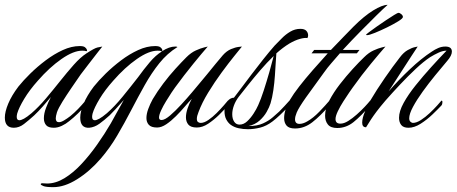

<svg xmlns="http://www.w3.org/2000/svg" viewBox="-39 -526 1884 792"><path d="M18 1Q-19 1 -19 -41Q-19 -65 -5 -98.5Q9 -132 37 -169Q57 -194 86 -222.5Q115 -251 149.5 -277Q184 -303 220 -319.5Q256 -336 290 -336Q305 -336 311 -331.5Q317 -327 319 -322Q321 -318 319.5 -316Q318 -314 316 -315Q312 -317 300 -317Q264 -317 214.5 -282.5Q165 -248 117 -193Q83 -155 61 -118.5Q39 -82 32 -58Q30 -50 30 -44Q30 -30 41 -30Q48 -30 60 -36.5Q72 -43 91 -59Q121 -85 150.5 -120Q180 -155 209 -191.5Q238 -228 265.5 -259Q293 -290 318 -306Q350 -327 362.5 -330Q375 -333 383 -334Q378 -328 361 -306Q344 -284 325 -259.5Q306 -235 294 -219Q276 -193 255.5 -163Q235 -133 218.5 -106.5Q202 -80 196 -63Q191 -46 191 -38Q191 -22 204 -22Q213 -22 225.5 -29.5Q238 -37 251 -47Q268 -61 283 -76.5Q298 -92 314 -111Q318 -111 318 -105Q318 -96 314 -91Q301 -76 282.5 -58Q264 -40 246 -26Q233 -15 216 -7Q199 1 183 1Q160 1 151 -10Q142 -21 142 -38Q142 -58 151 -81.5Q160 -105 171 -126Q158 -110 138 -87.5Q118 -65 102 -50Q80 -30 60 -14.5Q40 1 18 1Z M181 246Q151 246 140 241.5Q129 237 129 234Q129 230 136 230Q141 230 146 230.5Q151 231 155 231Q191 231 227 209Q263 187 297 150.5Q331 114 362 70Q393 26 418 -17Q427 -33 441 -58.5Q455 -84 472 -114Q453 -92 437 -75Q421 -58 413 -50Q391 -30 371 -15.5Q351 -1 329 1Q292 3 292 -41Q292 -65 306 -98.5Q320 -132 348 -169Q368 -194 397 -222.5Q426 -251 460.5 -277Q495 -303 531 -319.5Q567 -336 601 -336Q616 -336 622 -331.5Q628 -327 630 -322Q631 -318 630 -315Q659 -334 684 -334Q691 -334 693 -332Q651 -306 618.5 -265.5Q586 -225 558 -175Q530 -125 502.5 -72Q475 -19 444.5 33Q414 85 376 129Q331 181 279 213.5Q227 246 181 246ZM352 -30Q359 -30 371 -36.5Q383 -43 402 -59Q434 -87 467 -127.5Q500 -168 531 -208Q554 -240 578.5 -269Q603 -298 629 -314Q627 -314 627 -315Q623 -317 611 -317Q575 -317 525.5 -282.5Q476 -248 428 -193Q394 -155 372 -118.5Q350 -82 343 -58Q341 -50 341 -44Q341 -30 352 -30Z M609 0Q585 0 575 -11Q565 -22 565 -39Q565 -56 572.5 -76.5Q580 -97 591 -117Q610 -149 634.5 -181.5Q659 -214 684.5 -242Q710 -270 730 -290Q749 -309 769 -318Q789 -327 803.5 -330.5Q818 -334 818 -334Q796 -309 758.5 -263Q721 -217 683 -165Q679 -160 668.5 -144Q658 -128 646 -108.5Q634 -89 625.5 -70.5Q617 -52 617 -41Q617 -30 629 -31Q642 -32 663 -50Q684 -68 708 -94Q732 -120 753.5 -145.5Q775 -171 789 -188Q800 -201 816 -220.5Q832 -240 849 -261Q866 -282 880 -298Q896 -316 914 -323.5Q932 -331 945.5 -332.5Q959 -334 959 -334Q951 -324 927.5 -295Q904 -266 875 -226.5Q846 -187 820 -144.5Q794 -102 780 -64Q773 -47 773 -36Q773 -26 778 -22.5Q783 -19 789 -19Q803 -19 820.5 -31Q838 -43 854.5 -59.5Q871 -76 884 -91Q897 -106 901 -111Q905 -111 905 -105Q905 -96 901 -91Q886 -73 864.5 -52Q843 -31 819.5 -15.5Q796 0 773 0Q748 0 738 -12Q728 -24 728 -42Q728 -59 735 -79.5Q742 -100 752 -118Q740 -106 723.5 -86.5Q707 -67 687 -47Q667 -27 647 -13.5Q627 0 609 0Z M984 7Q964 7 945.5 3Q927 -1 913 -11Q902 -19 894.5 -33Q887 -47 887 -69Q887 -95 899.5 -109Q912 -123 926 -123Q937 -137 956 -162.5Q975 -188 998.5 -219Q1022 -250 1047 -281.5Q1072 -313 1094 -338Q1108 -352 1123.5 -368Q1139 -384 1158.5 -395.5Q1178 -407 1200 -407Q1217 -407 1224.5 -399Q1232 -391 1232 -380Q1232 -374 1229 -369Q1218 -371 1198 -365.5Q1178 -360 1154 -346Q1128 -330 1101 -306Q1100 -294 1098.5 -269.5Q1097 -245 1095 -214.5Q1093 -184 1088.5 -153.5Q1084 -123 1077 -100Q1072 -84 1061 -64.5Q1050 -45 1031.5 -28.5Q1013 -12 986 -6Q1022 -6 1046 -17Q1070 -28 1086.5 -42.5Q1103 -57 1113 -66Q1121 -74 1135 -89Q1149 -104 1155 -111Q1159 -111 1159 -105Q1159 -96 1155 -91Q1113 -46 1085 -25Q1060 -6 1034 0.5Q1008 7 984 7ZM949 -12Q966 -12 980.5 -25.5Q995 -39 1007 -57.5Q1019 -76 1026 -92Q1037 -116 1049 -153Q1061 -190 1072 -228.5Q1083 -267 1090 -295Q1062 -268 1034.5 -236Q1007 -204 984 -175Q961 -146 946 -127Q933 -110 926 -91Q919 -72 919 -55Q919 -36 927 -24Q935 -12 949 -12Z M1178 4Q1153 4 1143 -8Q1133 -20 1133 -39Q1133 -72 1157 -114Q1171 -138 1195.5 -169.5Q1220 -201 1251 -236.5Q1282 -272 1313 -306H1246L1257 -320H1326Q1354 -349 1378.5 -374.5Q1403 -400 1419 -416Q1463 -460 1500.5 -483Q1538 -506 1560 -506Q1544 -492 1513.5 -462Q1483 -432 1446.5 -395Q1410 -358 1375 -320H1444L1433 -306H1363Q1344 -284 1327.5 -265Q1311 -246 1299 -229Q1252 -165 1223 -124Q1194 -83 1185 -62Q1178 -45 1178 -34Q1178 -15 1196 -15Q1211 -15 1228 -25Q1253 -39 1278.5 -65.5Q1304 -92 1320 -111Q1324 -111 1324 -105Q1324 -96 1320 -91Q1282 -47 1249 -21.5Q1216 4 1178 4Z M1352 2Q1325 2 1313.5 -12.5Q1302 -27 1302 -49Q1302 -78 1319.5 -111.5Q1337 -145 1363 -178.5Q1389 -212 1416 -241.5Q1443 -271 1463 -290Q1482 -309 1502 -318Q1522 -327 1536.5 -330.5Q1551 -334 1551 -334Q1529 -309 1491 -263Q1453 -217 1416 -165Q1413 -161 1402 -145Q1391 -129 1377.5 -108Q1364 -87 1354.5 -67Q1345 -47 1345 -35Q1345 -16 1365 -16Q1380 -16 1397.5 -27Q1415 -38 1433 -54Q1451 -70 1465.5 -85.5Q1480 -101 1488 -111Q1492 -111 1492 -105Q1492 -96 1488 -91Q1450 -47 1419.5 -22.5Q1389 2 1352 2ZM1475 -381Q1471 -381 1471 -383Q1471 -384 1483.5 -393.5Q1496 -403 1514.5 -416Q1533 -429 1552.5 -442Q1572 -455 1586.5 -464Q1601 -473 1605 -473Q1610 -473 1616.5 -467.5Q1623 -462 1623 -456Q1623 -450 1603.5 -438Q1584 -426 1557.5 -413Q1531 -400 1507.5 -390.5Q1484 -381 1475 -381Z M1646 1Q1625 1 1616 -10.5Q1607 -22 1607 -40Q1607 -67 1626 -101.5Q1645 -136 1675.5 -174Q1706 -212 1739.5 -249Q1773 -286 1803 -317Q1788 -317 1770.5 -309Q1753 -301 1735 -290Q1708 -272 1676 -242Q1644 -212 1612 -178Q1580 -144 1551 -111Q1528 -84 1514.5 -66Q1501 -48 1491.5 -33.5Q1482 -19 1471 -1Q1455 -1 1455 -20Q1455 -40 1467.5 -68Q1480 -96 1489 -112Q1515 -156 1548.5 -204.5Q1582 -253 1611 -290Q1626 -310 1643 -319.5Q1660 -329 1672 -331.5Q1684 -334 1684 -334Q1678 -325 1659 -296Q1640 -267 1615 -228Q1590 -189 1564 -149Q1605 -196 1652 -240.5Q1699 -285 1742 -313Q1755 -322 1769 -328Q1783 -334 1798 -334Q1825 -334 1825 -313Q1825 -297 1806 -275Q1783 -248 1756 -215Q1729 -182 1704.5 -148Q1680 -114 1664.5 -85Q1649 -56 1649 -38Q1649 -28 1654.5 -23.5Q1660 -19 1664 -19Q1679 -19 1697.5 -31Q1716 -43 1733.5 -59.5Q1751 -76 1764.5 -91Q1778 -106 1782 -111Q1786 -111 1786 -105Q1786 -96 1782 -91Q1768 -76 1745 -54Q1722 -32 1696 -15.5Q1670 1 1646 1Z"/></svg>

Font: Luxurious Script
Style: Regular
Weight: 400
Designer: Robert E. Leuschke
Foundry: Robert E. Leuschke
Version: Version 1.010; ttfautohint (v1.8.3)